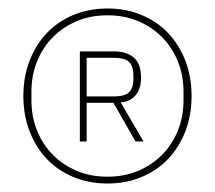

<svg xmlns="http://www.w3.org/2000/svg" viewBox="-20 -730 506 452"><path d="M233 -298Q190 -298 153.5 -313Q117 -328 91 -355Q65 -382 50 -420Q35 -458 35 -504Q35 -550 50 -588Q65 -626 91 -653Q117 -680 153.5 -695Q190 -710 233 -710Q276 -710 312.5 -695Q349 -680 375 -653Q401 -626 416 -588Q431 -550 431 -504Q431 -458 416 -420Q401 -382 375 -355Q349 -328 312.5 -313Q276 -298 233 -298ZM233 -314Q272 -314 304.5 -327.5Q337 -341 361 -365Q385 -389 398.5 -422Q412 -455 412 -494V-514Q412 -553 398.5 -586Q385 -619 361 -643Q337 -667 304.5 -680.5Q272 -694 233 -694Q194 -694 161.5 -680.5Q129 -667 105 -643Q81 -619 67.5 -586Q54 -553 54 -514V-494Q54 -455 67.5 -422Q81 -389 105 -365Q129 -341 161.5 -327.5Q194 -314 233 -314ZM184 -397H168V-609H249Q278 -609 295 -594.5Q312 -580 312 -547Q312 -520 298.5 -505Q285 -490 264 -489L318 -397H299L247 -488H184ZM248 -503Q273 -503 283.5 -512.5Q294 -522 294 -545V-552Q294 -575 283.5 -584.5Q273 -594 248 -594H184V-503Z"/></svg>

Font: IBM Plex Sans Hebrew Thin
Style: Regular
Weight: 100
Designer: Mike Abbink, Paul van der Laan, Pieter van Rosmalen, Yanek Iontef
Foundry: Bold Monday
Version: Version 1.2